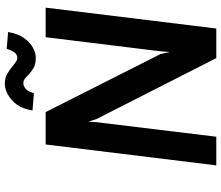

<svg xmlns="http://www.w3.org/2000/svg" viewBox="-82 -860 941 818"><g transform="rotate(-90 389.0 -450.5)"><path d="M94 0 183 -727H321L568 -238L577 -198L580 -238L640 -727H766L677 0H551L292 -509L280 -545L278 -511L216 0ZM402 -777 328 -783Q336.5 -839.5 371 -870Q405.5 -900.5 442 -901Q467.5 -901 485 -890.2Q502.5 -879.5 516 -868Q526 -860 534.8 -854Q543.5 -848 553 -848Q566 -848 575.5 -860.5Q585 -873 590 -893L662 -887Q655 -845 636.2 -819Q617.5 -793 594.8 -781Q572 -769 553 -769Q524 -769 507 -779.5Q490 -790 478 -802Q468.5 -812 461 -817Q453.5 -822 443 -822Q432.5 -822 420.2 -812.2Q408 -802.5 402 -777Z"/></g></svg>

Font: Expletus Sans
Style: Italic
Weight: 400
Italic angle: -7°
Designer: Jasper de Waard
Foundry: Designtown
Version: Version 7.500